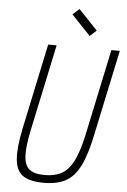

<svg xmlns="http://www.w3.org/2000/svg" viewBox="-66 -1072 748 1132"><g transform="rotate(5 308.0 -505.5)"><path d="M236 14Q154 14 113 -14.5Q72 -43 66.5 -111Q61 -179 85 -295L192 -800H242L134 -291Q113 -192 115.5 -135.5Q118 -79 147.5 -55.5Q177 -32 237 -32Q300 -32 341.5 -56.5Q383 -81 410.5 -138.5Q438 -196 459 -295L566 -800H616L508 -291Q484 -175 450.5 -108Q417 -41 366 -13.5Q315 14 236 14ZM431 -872 319 -990 358 -1025 470 -907Z"/></g></svg>

Font: Victor Mono Thin Thin
Style: Italic
Weight: 250
Italic angle: -12°
Monospace: yes
Version: Version 1.561;gftools[0.9.30]